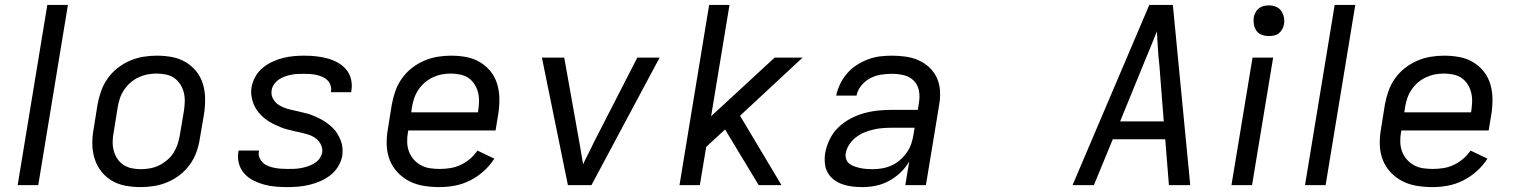

<svg xmlns="http://www.w3.org/2000/svg" viewBox="-20 -755 6190 783"><path d="M52 0 173 -735H257L136 0Z M554 8Q522 8 492 2.5Q462 -3 436.5 -18Q411 -33 393 -56Q375 -79 366 -107.5Q357 -136 356.5 -167Q356 -198 362 -230L378 -330Q383 -357 392.5 -384Q402 -411 419 -435Q436 -459 459.5 -477.5Q483 -496 510 -507.5Q537 -519 564.5 -523.5Q592 -528 619 -528Q651 -528 681 -522.5Q711 -517 736.5 -502Q762 -487 780.5 -464Q799 -441 807.5 -412.5Q816 -384 816.5 -353Q817 -322 812 -290L795 -190Q791 -163 781.5 -136Q772 -109 755 -85Q738 -61 714.5 -42.5Q691 -24 664 -12.5Q637 -1 609 3.5Q581 8 554 8ZM554 -65Q573 -65 592 -68.5Q611 -72 628.5 -80.5Q646 -89 661.5 -102Q677 -115 687.5 -131.5Q698 -148 704 -166Q710 -184 713 -202L730 -302Q733 -322 733.5 -341Q734 -360 729.5 -378Q725 -396 715 -411.5Q705 -427 690.5 -437Q676 -447 657 -451Q638 -455 619 -455Q600 -455 581.5 -451.5Q563 -448 545 -439.5Q527 -431 512 -418Q497 -405 486 -388.5Q475 -372 469 -354Q463 -336 460 -318L444 -218Q440 -198 439.5 -179Q439 -160 443.5 -142Q448 -124 458 -108.5Q468 -93 483 -83Q498 -73 516.5 -69Q535 -65 554 -65Z M1153 8Q1128 8 1103.5 6Q1079 4 1056 -2.5Q1033 -9 1012.5 -19.5Q992 -30 976.5 -47Q961 -64 954.5 -87.5Q948 -111 952 -135L953 -141H1036V-139Q1033 -125 1038 -112.5Q1043 -100 1052 -91.5Q1061 -83 1073.5 -78Q1086 -73 1099 -70.5Q1112 -68 1126 -67Q1140 -66 1153 -66Q1167 -66 1180.5 -66.5Q1194 -67 1207.5 -69.5Q1221 -72 1234.5 -76.5Q1248 -81 1261 -88.5Q1274 -96 1282.5 -107.5Q1291 -119 1294 -133Q1296 -149 1289.5 -163.5Q1283 -178 1271 -188Q1259 -198 1244.5 -203.5Q1230 -209 1214.5 -212.5Q1199 -216 1183.5 -219.5Q1168 -223 1152.5 -227Q1137 -231 1122.5 -237Q1108 -243 1094 -250Q1080 -257 1067.5 -266Q1055 -275 1044.5 -285.5Q1034 -296 1025.5 -309Q1017 -322 1012 -336.5Q1007 -351 1005 -367Q1003 -383 1006 -400Q1010 -422 1021.5 -442.5Q1033 -463 1051 -478Q1069 -493 1090.5 -503Q1112 -513 1133.5 -518.5Q1155 -524 1177 -526Q1199 -528 1220 -528Q1245 -528 1268.5 -525.5Q1292 -523 1314.5 -517Q1337 -511 1357 -500Q1377 -489 1391.5 -472Q1406 -455 1411.5 -432Q1417 -409 1413 -385L1412 -379H1329L1330 -382Q1332 -395 1328 -407Q1324 -419 1315.5 -427.5Q1307 -436 1296 -441Q1285 -446 1272.5 -449Q1260 -452 1247 -453Q1234 -454 1221 -454Q1208 -454 1195 -453.5Q1182 -453 1169 -450.5Q1156 -448 1143 -443.5Q1130 -439 1118.5 -431.5Q1107 -424 1098.5 -412.5Q1090 -401 1088 -388Q1085 -371 1091.5 -356.5Q1098 -342 1109.5 -332.5Q1121 -323 1136 -317Q1151 -311 1166.5 -307.5Q1182 -304 1197.5 -300.5Q1213 -297 1228.5 -293Q1244 -289 1258.5 -283Q1273 -277 1286.5 -270Q1300 -263 1312.5 -254Q1325 -245 1336 -234.5Q1347 -224 1355 -211Q1363 -198 1369 -183.5Q1375 -169 1376.5 -153Q1378 -137 1376 -120Q1372 -98 1359.5 -77Q1347 -56 1328 -41Q1309 -26 1287 -16.5Q1265 -7 1242.5 -1.5Q1220 4 1197.5 6Q1175 8 1153 8Z M1773 8Q1740 8 1708.5 3Q1677 -2 1649.5 -16Q1622 -30 1601 -52.5Q1580 -75 1569 -103.5Q1558 -132 1557 -164.5Q1556 -197 1562 -230L1578 -330Q1583 -357 1592.5 -384Q1602 -411 1619 -435Q1636 -459 1659.5 -477.5Q1683 -496 1710 -507.5Q1737 -519 1764.5 -523.5Q1792 -528 1819 -528Q1851 -528 1881 -522.5Q1911 -517 1936.5 -502Q1962 -487 1980.5 -464Q1999 -441 2007.5 -412.5Q2016 -384 2016.5 -353Q2017 -322 2012 -290L2001 -223H1645L1644 -218Q1640 -197 1640.5 -176.5Q1641 -156 1647.5 -138Q1654 -120 1666.5 -105.5Q1679 -91 1696 -81.5Q1713 -72 1733 -69Q1753 -66 1773 -66Q1795 -66 1816.5 -69.5Q1838 -73 1858.5 -82.5Q1879 -92 1896.5 -107Q1914 -122 1927 -141L1996 -108Q1978 -80 1952.5 -57Q1927 -34 1897 -19Q1867 -4 1835.5 2Q1804 8 1773 8ZM1657 -297H1929L1930 -302Q1933 -322 1933.5 -341Q1934 -360 1929.5 -378Q1925 -396 1915 -411.5Q1905 -427 1890.5 -437Q1876 -447 1857 -451Q1838 -455 1819 -455Q1800 -455 1781.5 -451.5Q1763 -448 1745 -439.5Q1727 -431 1712 -418Q1697 -405 1686 -388.5Q1675 -372 1669 -354Q1663 -336 1660 -318Z M2296 0 2190 -520H2281L2343 -173Q2347 -151 2350.5 -129Q2354 -107 2358 -85Q2368 -107 2379.5 -129Q2391 -151 2401 -173L2579 -520H2670L2392 0Z M3074 0 2937 -227 2860 -156 2834 0H2751L2872 -735H2955L2880 -281L3139 -520H3253L2998 -283L3167 0Z M3497 8Q3476 8 3455.5 5.5Q3435 3 3416 -3.5Q3397 -10 3381 -22Q3365 -34 3355.5 -51Q3346 -68 3344 -88.5Q3342 -109 3345 -130Q3350 -158 3363 -185.5Q3376 -213 3398 -234.5Q3420 -256 3447 -270.5Q3474 -285 3502.5 -293Q3531 -301 3559.5 -304Q3588 -307 3616 -307H3723L3728 -339Q3732 -364 3727 -387.5Q3722 -411 3705.5 -427Q3689 -443 3665.5 -448.5Q3642 -454 3617 -454Q3595 -454 3572.5 -450.5Q3550 -447 3529 -436Q3508 -425 3492.5 -406Q3477 -387 3473 -365H3390Q3395 -389 3406 -412Q3417 -435 3434 -455Q3451 -475 3473.5 -489.5Q3496 -504 3520 -513Q3544 -522 3568.5 -525Q3593 -528 3617 -528Q3646 -528 3674 -524Q3702 -520 3726.5 -509Q3751 -498 3770.5 -479.5Q3790 -461 3801 -436.5Q3812 -412 3813.5 -384Q3815 -356 3810 -327L3756 0H3672L3688 -97Q3674 -72 3652.5 -51.5Q3631 -31 3605 -17Q3579 -3 3551.5 2.5Q3524 8 3497 8ZM3538 -65Q3558 -65 3578 -68.5Q3598 -72 3616.5 -80.5Q3635 -89 3651 -103Q3667 -117 3679 -134.5Q3691 -152 3697 -171Q3703 -190 3706 -210L3710 -234H3615Q3597 -234 3578.5 -232.5Q3560 -231 3541 -226.5Q3522 -222 3504 -214.5Q3486 -207 3470 -194.5Q3454 -182 3443 -165Q3432 -148 3429 -130Q3427 -117 3431 -105.5Q3435 -94 3444.5 -87Q3454 -80 3465.5 -76Q3477 -72 3489 -69.5Q3501 -67 3513.5 -66Q3526 -65 3538 -65Z M4354 0 4667 -735H4763L4834 0H4747L4732 -187H4518L4441 0ZM4548 -260H4726L4708 -490Q4704 -524 4702 -558Q4700 -592 4698 -627Q4684 -592 4670 -558Q4656 -524 4642 -490Z M5002 0 5088 -520H5172L5086 0ZM5154 -608Q5139 -608 5125.5 -613Q5112 -618 5104 -629.5Q5096 -641 5093.5 -655.5Q5091 -670 5093 -685Q5095 -695 5100.5 -705Q5106 -715 5114.5 -721.5Q5123 -728 5133.5 -730.5Q5144 -733 5155 -733Q5170 -733 5183.5 -727.5Q5197 -722 5205 -710.5Q5213 -699 5216 -684.5Q5219 -670 5216 -655Q5214 -645 5208.5 -635Q5203 -625 5194.5 -618.5Q5186 -612 5175.5 -610Q5165 -608 5154 -608Z M5302 0 5423 -735H5507L5386 0Z M5823 8Q5790 8 5758.5 3Q5727 -2 5699.5 -16Q5672 -30 5651 -52.5Q5630 -75 5619 -103.5Q5608 -132 5607 -164.5Q5606 -197 5612 -230L5628 -330Q5633 -357 5642.5 -384Q5652 -411 5669 -435Q5686 -459 5709.5 -477.5Q5733 -496 5760 -507.5Q5787 -519 5814.5 -523.5Q5842 -528 5869 -528Q5901 -528 5931 -522.5Q5961 -517 5986.5 -502Q6012 -487 6030.5 -464Q6049 -441 6057.5 -412.5Q6066 -384 6066.5 -353Q6067 -322 6062 -290L6051 -223H5695L5694 -218Q5690 -197 5690.5 -176.5Q5691 -156 5697.5 -138Q5704 -120 5716.5 -105.5Q5729 -91 5746 -81.5Q5763 -72 5783 -69Q5803 -66 5823 -66Q5845 -66 5866.5 -69.5Q5888 -73 5908.5 -82.5Q5929 -92 5946.5 -107Q5964 -122 5977 -141L6046 -108Q6028 -80 6002.5 -57Q5977 -34 5947 -19Q5917 -4 5885.5 2Q5854 8 5823 8ZM5707 -297H5979L5980 -302Q5983 -322 5983.5 -341Q5984 -360 5979.5 -378Q5975 -396 5965 -411.5Q5955 -427 5940.5 -437Q5926 -447 5907 -451Q5888 -455 5869 -455Q5850 -455 5831.5 -451.5Q5813 -448 5795 -439.5Q5777 -431 5762 -418Q5747 -405 5736 -388.5Q5725 -372 5719 -354Q5713 -336 5710 -318Z"/></svg>

Font: Iosevka Aile
Style: Italic
Weight: 400
Italic angle: -9°
Designer: Belleve Invis
Foundry: Belleve Invis
Version: Version 28.0.1; ttfautohint (v1.8.4)